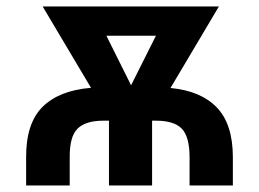

<svg xmlns="http://www.w3.org/2000/svg" viewBox="-20 -565 789 585"><path d="M192.4 0H59.6V-85.9Q59.1 -189 109.6 -239.3Q160.2 -289.6 257.3 -297.4L109.9 -545.4H647L499.5 -296.9Q592.3 -288.1 640.9 -237.3Q689.5 -186.5 689.5 -85.9V0H557.6V-85.9Q557.6 -148.4 533.9 -172.9Q510.3 -197.3 455.6 -197.3H443.4V0H312V-197.3H294.9Q241.2 -197.3 216.6 -173.3Q191.9 -149.4 192.4 -85.9ZM379.4 -305.2 455.1 -456.1H304.2Z"/></svg>

Font: Interop SemBd
Style: Regular
Weight: 600
Designer: Rasmus Andersson, Google, Jang Haemin
Foundry: jhaemin
Version: Version 1.007